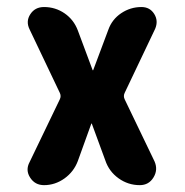

<svg xmlns="http://www.w3.org/2000/svg" viewBox="-20 -540 540 560"><path d="M432.6 -456.1 343.8 -269.5Q338.9 -259.8 343.8 -250L430.7 -69.3Q441.4 -44.9 427.7 -22.5Q414.1 0 387.7 0Q353.5 0 325.7 -20Q297.9 -40 287.1 -72.3L248 -178.7Q248 -179.7 247.1 -179.7Q246.1 -179.7 246.1 -178.7L207 -70.3Q195.3 -39.1 168 -19.5Q140.6 0 108.4 0Q82 0 67.9 -22Q53.7 -43.9 66.4 -67.4L154.3 -250Q159.2 -259.8 154.3 -269.5L66.4 -454.1Q54.7 -477.5 68.4 -498.5Q82 -519.5 108.4 -519.5Q141.6 -519.5 168.5 -501Q195.3 -482.4 207 -451.2L250 -335.9Q250 -335 251 -335Q252 -335 252 -335.9L295.9 -453.1Q306.6 -483.4 333.5 -501.5Q360.4 -519.5 392.6 -519.5Q417 -519.5 429.7 -499.5Q442.4 -479.5 432.6 -456.1Z"/></svg>

Font: Rounded-X Mgen+ 2m bold
Style: Bold
Weight: 700
Designer: [Source Han Sans]
Ryoko NISHIZUKA  (kana & ideographs); Paul D. Hunt (Latin, Greek & Cyrillic); Wenlong ZHANG  (bopomofo
Version: Version 1.059.20150602